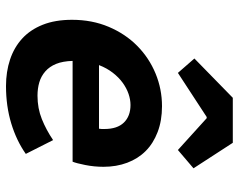

<svg xmlns="http://www.w3.org/2000/svg" viewBox="-98 -686 796 640"><g transform="rotate(90 300.0 -366.0)"><path d="M267 12Q219 12 178.5 -1.5Q138 -15 108.5 -42Q79 -69 62.5 -110.5Q46 -152 46 -208Q46 -275 69.5 -330.5Q93 -386 133 -425.5Q173 -465 225 -486.5Q277 -508 334 -508Q382 -508 420 -493.5Q458 -479 483.5 -453.5Q509 -428 522.5 -392Q536 -356 536 -313Q536 -282 530 -252Q524 -222 519 -210H183Q184 -177 193 -155Q202 -133 218 -119Q234 -105 254.5 -99Q275 -93 299 -93Q341 -93 377 -107.5Q413 -122 447 -145L493 -54Q449 -23 391.5 -5.5Q334 12 267 12ZM330 -403Q312 -403 293 -396.5Q274 -390 256 -377Q238 -364 222.5 -344Q207 -324 197 -298H409Q410 -303 410 -307Q410 -311 410 -316Q410 -359 388.5 -381Q367 -403 330 -403ZM223 -561 175 -616 306 -744H456L541 -613L480 -561L374 -657H370Z"/></g></svg>

Font: Source Code Pro
Style: Bold Italic
Weight: 700
Italic angle: -11°
Monospace: yes
Designer: Paul D. Hunt, Teo Tuominen
Foundry: Adobe Systems Incorporated
Version: Version 1.050;PS 1.000;hotconv 16.6.51;makeotf.lib2.5.65220